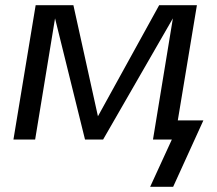

<svg xmlns="http://www.w3.org/2000/svg" viewBox="-20 -540 840 743"><path d="M650 183H561L645 0H572L649 -469L379 0H309L193 -469L116 0H32L118 -520H264L359 -90L596 -520H742L668 -74H767Z"/></svg>

Font: Iosevka Aile Oblique
Style: Regular
Weight: 400
Italic angle: -9°
Designer: Belleve Invis
Foundry: Belleve Invis
Version: Version 31.1.0; ttfautohint (v1.8.4)